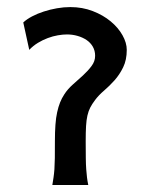

<svg xmlns="http://www.w3.org/2000/svg" viewBox="-20 -528 428 548"><path d="M46.4 -463.9Q56.2 -473.1 71.5 -481.2Q86.9 -489.3 105 -495.1Q123 -501 142.6 -504.4Q162.1 -507.8 180.7 -507.8Q215.3 -507.8 244.9 -496.3Q274.4 -484.9 295.9 -467Q317.4 -449.2 329.6 -427.5Q341.8 -405.8 341.8 -385.7Q341.8 -356.9 331.5 -335.9Q321.3 -314.9 306.9 -298.8Q292.5 -282.7 277.1 -269.5Q261.7 -256.3 251.5 -242.7Q242.7 -231 237.5 -220.9Q232.4 -210.9 229.5 -198.2Q226.6 -185.5 225.6 -168.2Q224.6 -150.9 224.6 -124.5Q224.6 -95.7 224.9 -76.9Q225.1 -58.1 226.1 -44.9Q227.1 -31.7 228.3 -21.7Q229.5 -11.7 231.9 0H129.4Q131.3 -11.7 132.8 -21.7Q134.3 -31.7 135.3 -44.9Q136.2 -58.1 136.5 -76.9Q136.7 -95.7 136.7 -124.5Q136.7 -151.4 138.2 -171.6Q139.6 -191.9 143.1 -207.5Q146.5 -223.1 151.4 -235.4Q156.2 -247.6 163.6 -258.8Q172.9 -273.4 187.7 -286.6Q202.6 -299.8 216.8 -312.7Q231 -325.7 241.2 -339.4Q251.5 -353 251.5 -368.7Q251.5 -383.3 244.9 -394.8Q238.3 -406.2 227.1 -413.8Q215.8 -421.4 201.4 -425.5Q187 -429.7 170.9 -429.7Q159.2 -429.7 145 -427.2Q130.9 -424.8 116.5 -419.4Q102.1 -414.1 88.4 -405.8Q74.7 -397.5 63.5 -385.7Z"/></svg>

Font: Andika
Style: Regular
Weight: 400
Designer: Victor Gaultney, Annie Olsen, Julie Remington, Don Collingsworth, Eric Hays
Foundry: SIL International
Version: Version 1.001